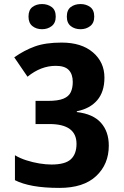

<svg xmlns="http://www.w3.org/2000/svg" viewBox="-20 -917 611 947"><path d="M120.6 -835Q120.6 -867.7 139.9 -882.3Q159.2 -897 187.5 -897Q214.8 -897 234.9 -882.3Q254.9 -867.7 254.9 -835Q254.9 -803.7 234.9 -788.3Q214.8 -772.9 187.5 -772.9Q159.2 -772.9 139.9 -788.3Q120.6 -803.7 120.6 -835ZM309.6 -835Q309.6 -867.7 329.1 -882.3Q348.6 -897 377.4 -897Q404.8 -897 424.8 -882.3Q444.8 -867.7 444.8 -835Q444.8 -803.7 424.8 -788.3Q404.8 -772.9 377.4 -772.9Q348.6 -772.9 329.1 -788.3Q309.6 -803.7 309.6 -835ZM495.1 -534.2Q495.1 -464.4 459.7 -422.9Q424.3 -381.3 358.9 -368.2V-364.3Q439 -355 477.8 -311.5Q516.6 -268.1 516.6 -198.7Q516.6 -106.9 454.3 -48.6Q392.1 9.8 273.4 9.8Q198.2 9.8 144 0Q89.8 -9.8 53.7 -28.3V-151.4Q77.6 -136.7 109.4 -126.5Q141.1 -116.2 174.1 -110.8Q207 -105.5 233.4 -105.5Q301.3 -105.5 329.3 -131.3Q357.4 -157.2 357.4 -207.5Q357.4 -305.2 223.6 -305.2H155.3V-419.4H216.3Q266.6 -419.4 293 -430.4Q319.3 -441.4 329.1 -462.4Q338.9 -483.4 338.9 -512.7Q338.9 -550.8 319.3 -571.5Q299.8 -592.3 254.9 -592.3Q181.6 -592.3 115.7 -538.6L50.3 -634.3Q99.6 -668.9 152.1 -688Q204.6 -707 284.2 -707Q382.3 -707 438.7 -658.4Q495.1 -609.9 495.1 -534.2Z"/></svg>

Font: Lunasima
Style: Bold
Weight: 700
Designer: The DocRepair Project, Monotype Design Team
Foundry: Google
Version: Version 2.009